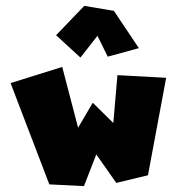

<svg xmlns="http://www.w3.org/2000/svg" viewBox="-20 -647 607 654"><path d="M171 -527 267 -627 368 -610 453 -483 347 -454 312 -525 254 -451ZM16 -364 148 -19 266 -13 308 -121 376 -24 484 -50 546 -382 380 -391 366 -228 296 -297 246 -212 192 -419Z"/></svg>

Font: Super Mario
Style: Regular
Weight: 400
Version: Version 1.0